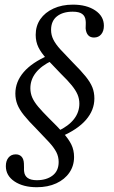

<svg xmlns="http://www.w3.org/2000/svg" viewBox="-20 -602 483 815"><path d="M240.3 -22.6 225 -45.2Q271 -66.9 294 -96.4Q316.9 -125.8 316.9 -162.1Q316.9 -182.3 309.3 -200.4Q301.6 -218.5 284.7 -239.5Q267.7 -260.5 238.7 -288.7Q202.4 -325.8 178.6 -351.6Q154.8 -377.4 143.1 -401.2Q131.5 -425 131.5 -454Q131.5 -491.9 151.2 -520.6Q171 -549.2 206.9 -565.7Q242.7 -582.3 289.5 -582.3Q347.6 -582.3 384.3 -557.7Q421 -533.1 421 -492.7Q421 -470.2 409.7 -456.5Q398.4 -442.7 379 -442.7Q362.9 -442.7 354 -452.8Q345.2 -462.9 343.5 -481.5Q343.5 -489.5 344 -498.8Q344.4 -508.1 343.5 -514.5Q341.9 -533.1 329 -542.7Q316.1 -552.4 288.7 -552.4Q246.8 -552.4 221.8 -532.7Q196.8 -512.9 196.8 -475Q196.8 -453.2 206.5 -433.9Q216.1 -414.5 236.7 -391.9Q257.3 -369.4 289.5 -336.3Q324.2 -301.6 344 -277Q363.7 -252.4 372.2 -231Q380.6 -209.7 380.6 -183.9Q380.6 -134.7 345.2 -93.5Q309.7 -52.4 240.3 -22.6ZM136.3 192.7Q78.2 192.7 41.5 168.1Q4.8 143.5 4.8 103.2Q4.8 80.6 16.1 66.9Q27.4 53.2 46.8 53.2Q62.1 53.2 71.4 62.9Q80.6 72.6 81.5 91.9Q82.3 100 81.9 109.7Q81.5 119.4 82.3 125Q83.9 143.5 97.2 153.2Q110.5 162.9 136.3 162.9Q177.4 162.9 203.2 143.1Q229 123.4 229 85.5Q229 62.9 219 43.5Q208.9 24.2 188.3 1.6Q167.7 -21 136.3 -53.2Q101.6 -87.9 81.9 -112.5Q62.1 -137.1 53.6 -158.9Q45.2 -180.6 45.2 -204.8Q45.2 -254.8 80.6 -296Q116.1 -337.1 185.5 -366.9L200.8 -344.4Q154.8 -322.6 131.9 -293.1Q108.9 -263.7 108.9 -227.4Q108.9 -206.5 116.9 -187.9Q125 -169.4 142.3 -148.8Q159.7 -128.2 187.1 -100.8Q224.2 -64.5 248 -37.9Q271.8 -11.3 283.1 12.1Q294.4 35.5 294.4 64.5Q294.4 101.6 274.6 130.6Q254.8 159.7 219 176.2Q183.1 192.7 136.3 192.7Z"/></svg>

Font: Playfair 12pt Light
Style: Italic
Weight: 300
Italic angle: -15.6°
Designer: Claus Eggers Sørensen
Foundry: Claus Eggers Sørensen
Version: Version 2.000;gftools[0.9.28]